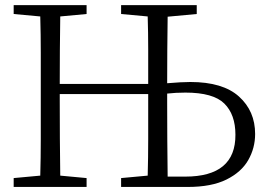

<svg xmlns="http://www.w3.org/2000/svg" viewBox="-20 -741 1040 761"><path d="M34.2 0V-35.2L139.6 -44.9Q141.6 -116.2 141.6 -188.5V-532.2Q141.6 -603.5 139.6 -675.8L34.2 -685.5V-720.7H323.2V-685.5L218.8 -675.8Q216.8 -540 216.8 -408.2H567.4V-544.9Q567.4 -611.3 565.4 -675.8L460 -685.5V-720.7H759.8V-685.5L644.5 -674.8Q642.6 -541 642.6 -411.1Q700.2 -416 734.4 -416Q863.3 -416 927.2 -358.4Q991.2 -300.8 991.2 -210Q991.2 -154.3 963.9 -106.4Q936.5 -58.6 877.4 -29.3Q818.4 0 723.6 0H460V-35.2L565.4 -44.9Q567.4 -116.2 567.4 -190.4V-368.2H216.8V-345.7Q216.8 -188.5 218.8 -44.9L323.2 -35.2V0ZM642.6 -333Q642.6 -186.5 644.5 -41H713.9Q914.1 -41 913.1 -207Q913.1 -287.1 869.1 -330.6Q825.2 -374 714.8 -374Q676.8 -374 642.6 -370.1Z"/></svg>

Font: GenEi Koburi Mincho v6
Style: Regular
Weight: 400
Designer: o_tamon (Modified)
Foundry: o_tamon / Adobe Systems Incorporated
Version: Version 6.1